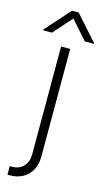

<svg xmlns="http://www.w3.org/2000/svg" viewBox="-177 -774 558 1017"><g transform="rotate(15 102.0 -265.0)"><path d="M127 -530.3V60.5Q127 102.5 110.1 133.8Q93.3 165 62.5 182.1Q31.7 199.2 -8.8 199.2H-21.5V152.3H-9.8Q28.8 152.3 53 127.7Q77.1 103 77.1 60.5V-530.3ZM101.6 -690.4 11.7 -588.9H-37.1V-592.8L84 -728.5H120.1L241.2 -592.8V-588.9H191.4Z"/></g></svg>

Font: Pretendard ExtraLight
Style: Regular
Weight: 200
Designer: Base glyphs from Inter by Rasmus Andersson; Hangeul glyphs from Noto Sans CJK(Source Han Sans) by Jang Soo-young and Kan
Foundry: Kil Hyung-jin
Version: Version 1.309